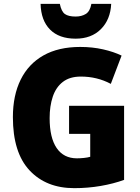

<svg xmlns="http://www.w3.org/2000/svg" viewBox="-20 -968 726 998"><path d="M339 -418H625V-33Q570 -13 503.5 -1.5Q437 10 366 10Q220 10 133.5 -82.5Q47 -175 47 -359Q47 -472 87.5 -554Q128 -636 206 -680Q284 -724 397 -724Q460 -724 515.5 -711.5Q571 -699 612 -679L556 -532Q485 -570 400 -570Q343 -570 307 -542.5Q271 -515 254.5 -466Q238 -417 238 -354Q238 -252 274.5 -198.5Q311 -145 380 -145Q396 -145 416 -147Q436 -149 449 -153V-272H339ZM558 -948Q554 -866 504.5 -816.5Q455 -767 373 -767Q287 -767 240 -814.5Q193 -862 191 -948H291Q299 -908 317.5 -895Q336 -882 373 -882Q404 -882 426 -895.5Q448 -909 455 -948Z"/></svg>

Font: Noto Sans SemiCondensed Black
Style: Regular
Weight: 900
Width: 4
Designer: Monotype Design Team
Foundry: Monotype Imaging Inc.
Version: Version 2.013; ttfautohint (v1.8.4.7-5d5b)